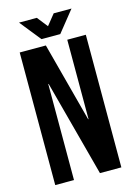

<svg xmlns="http://www.w3.org/2000/svg" viewBox="-127 -913 681 979"><g transform="rotate(-15 213.5 -424.0)"><path d="M275 0 140 -507H138V0H39V-700H177L288 -281H290V-700H388V0ZM75 -848H169L213 -792L258 -848H352L263 -737H164Z"/></g></svg>

Font: Bebas Neue
Style: Regular
Weight: 400
Designer: Ryoichi Tsunekawa
Foundry: Ryoichi Tsunekawa
Version: Version 1.400